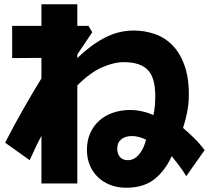

<svg xmlns="http://www.w3.org/2000/svg" viewBox="-20 -802 980 899"><path d="M174 -166Q160 -140 146.5 -111.5Q133 -83 119 -52L4 -134Q45 -214 88 -289.5Q131 -365 174 -435V-531L37 -530V-681H174V-782H342V-681H394L412 -651L342 -547V-530Q401 -588 467 -623.5Q533 -659 606 -659Q658 -659 705.5 -642.5Q753 -626 789 -588.5Q825 -551 845.5 -491Q866 -431 864 -345Q863 -311 856 -275.5Q849 -240 837 -203Q863 -181 889 -155.5Q915 -130 938 -99L852 23Q836 -4 818 -27.5Q800 -51 784 -71Q753 -2 702.5 37.5Q652 77 570 77Q530 77 496.5 64Q463 51 438.5 27.5Q414 4 400.5 -28.5Q387 -61 387 -100Q387 -143 402 -177.5Q417 -212 444 -236.5Q471 -261 508.5 -274Q546 -287 591 -287Q617 -287 646 -280.5Q675 -274 698 -263Q703 -283 705 -306.5Q707 -330 707 -352Q707 -440 671 -475.5Q635 -511 560 -511Q513 -511 457.5 -486.5Q402 -462 342 -402V57H174ZM664 -148Q650 -155 632.5 -160Q615 -165 598 -165Q566 -165 547.5 -149.5Q529 -134 529 -106Q529 -81 542 -66.5Q555 -52 579 -52Q607 -52 629.5 -77Q652 -102 664 -148Z"/></svg>

Font: OA Gothic ExtraBold
Style: Regular
Weight: 800
Designer: Choi Chi-young, Lee Jaesang, Lee Juhyun, Han Dohee
Foundry: DDUNGSANG CORP.
Version: Version 1.000;Build 20210203